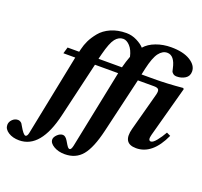

<svg xmlns="http://www.w3.org/2000/svg" viewBox="-255 -927 1427 1354"><g transform="rotate(20 459.0 -250.0)"><path d="M-94 168Q-94 145 -76 127Q-58 109 -34 109Q-24 109 -15.5 114.5Q-7 120 -4.5 124Q-2 128 5 140Q37 196 52 196Q65 196 71 169L194 -442H105L119 -490H206L211 -511Q219 -545 234.5 -577.5Q250 -610 279.5 -646.5Q309 -683 359.5 -705.5Q410 -728 475 -728Q516 -728 554 -709Q592 -690 611 -668Q641 -703 693.5 -722.5Q746 -742 806 -742Q897 -742 949.5 -709.5Q1002 -677 1002 -631Q1002 -596 974.5 -578.5Q947 -561 912 -561Q894 -561 884 -569.5Q874 -578 872 -584Q870 -590 867 -605Q848 -696 793 -696Q758 -696 731 -660.5Q704 -625 684 -536L674 -490H768Q865 -490 983 -501L989 -494L886 -115Q873 -68 897 -68Q913 -68 937 -97.5Q961 -127 983 -166L1012 -152Q937 12 815 12Q711 12 743 -107L820 -393Q827 -422 819 -432Q811 -442 785 -442H664L567 -28Q535 108 487 166Q439 224 356 224Q308 224 273.5 203.5Q239 183 239 156Q239 138 258.5 119Q278 100 299 100Q319 100 337 130Q355 161 362 169.5Q369 178 377 178Q389 178 396 146L516 -442H342L245 -28Q182 242 21 242Q-28 242 -61 220.5Q-94 199 -94 168ZM351 -490H527Q539 -537 555 -579Q544 -628 519 -655Q494 -682 468 -682Q434 -682 409 -650.5Q384 -619 361 -529Z"/></g></svg>

Font: Heuristica
Style: Bold Italic
Weight: 700
Italic angle: -13°
Version: Version 1.0.2